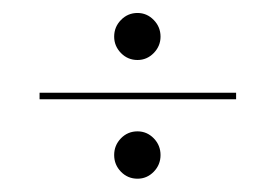

<svg xmlns="http://www.w3.org/2000/svg" viewBox="-20 -422 428 296"><path d="M192 -329.5Q177 -329.5 166.5 -340.2Q156 -351 156 -365.5Q156 -380.5 166.5 -391.2Q177 -402 192 -402Q206.5 -402 217 -391.2Q227.5 -380.5 227.5 -365.5Q227.5 -351 217 -340.2Q206.5 -329.5 192 -329.5ZM41 -269V-279H344V-269ZM192 -146.5Q177 -146.5 166.5 -157.2Q156 -168 156 -183Q156 -198 166.5 -208.8Q177 -219.5 192 -219.5Q206.5 -219.5 217 -208.8Q227.5 -198 227.5 -183Q227.5 -168 217 -157.2Q206.5 -146.5 192 -146.5Z"/></svg>

Font: Imbue 100pt
Style: Bold
Weight: 700
Designer: Tyler Finck
Foundry: Etcetera Type Company
Version: Version 1.102; ttfautohint (v1.8.3)